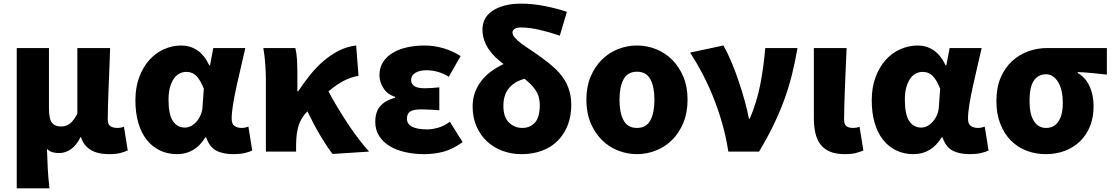

<svg xmlns="http://www.w3.org/2000/svg" viewBox="-20 -833 6115 1055"><path d="M72 -569H249V-238Q249 -180 265 -159Q281 -138 315 -138Q344 -138 364.5 -154Q385 -170 405 -208V-569H585Q584 -520 581.5 -465.5Q579 -411 577 -358.5Q575 -306 573.5 -259Q572 -212 572 -178Q572 -150 586 -140Q600 -130 626 -130Q633 -130 642.5 -131.5Q652 -133 661 -137L682 -6Q663 2 640 8Q617 14 579 14Q455 14 425 -79H422Q402 -37 371.5 -14.5Q341 8 305 8Q286 8 269 3.5Q252 -1 238 -15Q240 46 242.5 95Q245 144 252 202H72Z M953 14Q901 14 858.5 -6.5Q816 -27 786 -65Q756 -103 740 -158Q724 -213 724 -282Q724 -353 745 -409Q766 -465 800.5 -503.5Q835 -542 881 -562.5Q927 -583 976 -583Q1024 -583 1063 -557.5Q1102 -532 1130 -474H1134L1152 -569H1328Q1317 -520 1304 -465Q1291 -410 1279.5 -357.5Q1268 -305 1260.5 -259Q1253 -213 1253 -181Q1253 -152 1268.5 -141Q1284 -130 1308 -130Q1325 -130 1345 -137L1366 -6Q1350 2 1324.5 8Q1299 14 1263 14Q1203 14 1166.5 -6.5Q1130 -27 1113 -78H1108Q1052 14 953 14ZM996 -132Q1014 -132 1030.5 -141Q1047 -150 1060.5 -165.5Q1074 -181 1083 -202.5Q1092 -224 1093 -248L1100 -345Q1083 -390 1060.5 -414Q1038 -438 1003 -438Q985 -438 967.5 -429.5Q950 -421 936.5 -402.5Q923 -384 914.5 -355Q906 -326 906 -285Q906 -204 930 -168Q954 -132 996 -132Z M1807 13Q1776 -28 1741.5 -85.5Q1707 -143 1669 -221L1667 -219Q1635 -187 1621 -143.5Q1607 -100 1607 -35V0H1441V-392Q1441 -426 1438 -474.5Q1435 -523 1427 -569H1603Q1610 -541 1612 -504.5Q1614 -468 1614 -427V-331H1618Q1650 -379 1684.5 -422Q1719 -465 1758.5 -498.5Q1798 -532 1842 -554.5Q1886 -577 1937 -583L1950 -417Q1906 -408 1868 -388.5Q1830 -369 1785 -331Q1807 -289 1834 -244Q1861 -199 1890 -155Q1919 -111 1949.5 -71Q1980 -31 2008 0Z M2311 14Q2256 14 2207 3Q2158 -8 2121.5 -30Q2085 -52 2063.5 -85.5Q2042 -119 2042 -163Q2042 -220 2071 -251.5Q2100 -283 2151 -296V-301Q2107 -315 2086 -350Q2065 -385 2065 -419Q2065 -462 2085.5 -493Q2106 -524 2140.5 -544Q2175 -564 2219.5 -573.5Q2264 -583 2313 -583Q2364 -583 2416 -568Q2468 -553 2511 -525L2446 -411Q2418 -429 2386.5 -438Q2355 -447 2323 -447Q2285 -447 2262 -432.5Q2239 -418 2239 -394Q2239 -348 2313 -348Q2331 -348 2352.5 -349.5Q2374 -351 2394 -353V-227Q2369 -229 2343.5 -230.5Q2318 -232 2295 -232Q2253 -232 2234.5 -220.5Q2216 -209 2216 -181Q2216 -122 2329 -122Q2353 -122 2386.5 -131Q2420 -140 2452 -164L2522 -52Q2466 -12 2415.5 1Q2365 14 2311 14Z M2850 -130Q2892 -130 2919 -159Q2946 -188 2946 -257Q2946 -304 2923 -337.5Q2900 -371 2862 -400Q2809 -386 2777.5 -349.5Q2746 -313 2746 -250Q2746 -190 2776.5 -160Q2807 -130 2850 -130ZM3056 -637Q2998 -657 2943 -669.5Q2888 -682 2843 -682Q2818 -682 2807 -674Q2796 -666 2796 -655Q2796 -641 2809 -626Q2822 -611 2844 -594.5Q2866 -578 2895 -559Q2924 -540 2955 -517Q2993 -490 3023.5 -462.5Q3054 -435 3075 -404.5Q3096 -374 3107.5 -337.5Q3119 -301 3119 -256Q3119 -196 3100 -146.5Q3081 -97 3046 -61Q3011 -25 2960 -5.5Q2909 14 2845 14Q2790 14 2741.5 -4Q2693 -22 2656.5 -55.5Q2620 -89 2598.5 -138Q2577 -187 2577 -248Q2577 -292 2591 -328Q2605 -364 2628 -392.5Q2651 -421 2682 -443Q2713 -465 2747 -481Q2724 -498 2703 -518Q2682 -538 2666 -561.5Q2650 -585 2640.5 -612.5Q2631 -640 2631 -672Q2631 -701 2643.5 -726.5Q2656 -752 2682.5 -771Q2709 -790 2749 -801.5Q2789 -813 2843 -813Q2906 -813 2972 -800Q3038 -787 3095 -768Z M3480 14Q3426 14 3375.5 -6Q3325 -26 3286.5 -64.5Q3248 -103 3225 -158.5Q3202 -214 3202 -285Q3202 -356 3225 -411Q3248 -466 3286.5 -504.5Q3325 -543 3375.5 -563Q3426 -583 3480 -583Q3534 -583 3584.5 -563Q3635 -543 3673.5 -504.5Q3712 -466 3735 -411Q3758 -356 3758 -285Q3758 -214 3735 -158.5Q3712 -103 3673.5 -64.5Q3635 -26 3584.5 -6Q3534 14 3480 14ZM3480 -130Q3531 -130 3553.5 -171.5Q3576 -213 3576 -285Q3576 -356 3553.5 -397.5Q3531 -439 3480 -439Q3429 -439 3406.5 -397.5Q3384 -356 3384 -285Q3384 -213 3406.5 -171.5Q3429 -130 3480 -130Z M3982 0Q3970 -79 3948.5 -154.5Q3927 -230 3899 -299.5Q3871 -369 3838.5 -430.5Q3806 -492 3772 -544L3955 -583Q3977 -545 3998.5 -494Q4020 -443 4038.5 -388Q4057 -333 4072 -279Q4087 -225 4095 -181H4100Q4140 -275 4158.5 -373.5Q4177 -472 4185 -569H4362Q4349 -493 4332 -424.5Q4315 -356 4290.5 -288Q4266 -220 4232 -149.5Q4198 -79 4151 0Z M4621 14Q4572 14 4539 -0.5Q4506 -15 4487 -41Q4468 -67 4460 -103.5Q4452 -140 4452 -185V-569H4632Q4630 -520 4627.5 -465.5Q4625 -411 4623 -358.5Q4621 -306 4619.5 -259Q4618 -212 4618 -178Q4618 -150 4630.5 -140Q4643 -130 4668 -130Q4675 -130 4685 -131.5Q4695 -133 4703 -137L4724 -6Q4705 2 4682 8Q4659 14 4621 14Z M4999 14Q4947 14 4904.5 -6.5Q4862 -27 4832 -65Q4802 -103 4786 -158Q4770 -213 4770 -282Q4770 -353 4791 -409Q4812 -465 4846.5 -503.5Q4881 -542 4927 -562.5Q4973 -583 5022 -583Q5070 -583 5109 -557.5Q5148 -532 5176 -474H5180L5198 -569H5374Q5363 -520 5350 -465Q5337 -410 5325.5 -357.5Q5314 -305 5306.5 -259Q5299 -213 5299 -181Q5299 -152 5314.5 -141Q5330 -130 5354 -130Q5371 -130 5391 -137L5412 -6Q5396 2 5370.5 8Q5345 14 5309 14Q5249 14 5212.5 -6.5Q5176 -27 5159 -78H5154Q5098 14 4999 14ZM5042 -132Q5060 -132 5076.5 -141Q5093 -150 5106.5 -165.5Q5120 -181 5129 -202.5Q5138 -224 5139 -248L5146 -345Q5129 -390 5106.5 -414Q5084 -438 5049 -438Q5031 -438 5013.5 -429.5Q4996 -421 4982.5 -402.5Q4969 -384 4960.5 -355Q4952 -326 4952 -285Q4952 -204 4976 -168Q5000 -132 5042 -132Z M5726 14Q5670 14 5620.5 -5Q5571 -24 5534.5 -61Q5498 -98 5476.5 -152.5Q5455 -207 5455 -278Q5455 -352 5478.5 -406.5Q5502 -461 5541 -497Q5580 -533 5630 -551Q5680 -569 5734 -569H6062V-423Q6016 -428 5981 -431.5Q5946 -435 5902 -437V-432Q5944 -408 5966.5 -360Q5989 -312 5989 -249Q5989 -188 5969.5 -139.5Q5950 -91 5915 -57Q5880 -23 5832 -4.5Q5784 14 5726 14ZM5728 -130Q5772 -130 5796 -166Q5820 -202 5820 -268Q5820 -301 5814 -329.5Q5808 -358 5796 -379Q5784 -400 5767 -412.5Q5750 -425 5728 -425Q5686 -425 5661.5 -391Q5637 -357 5637 -278Q5637 -206 5661 -168Q5685 -130 5728 -130Z"/></svg>

Font: Kinto Sans Black
Style: Regular
Weight: 900
Designer: Authors: Ryoko NISHIZUKA  (kana & ideographs); Paul D. Hunt (Latin, Greek & Cyrillic); Wenlong ZHANG  (bopomofo); Sandol
Foundry: Adobe Systems Incorporated, ookami Inc.
Version: Version 0.001